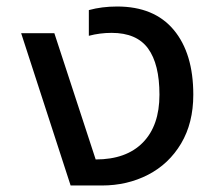

<svg xmlns="http://www.w3.org/2000/svg" viewBox="-20 -570 659 590"><path d="M45 -468H147L274 -80Q368 -80 419 -132Q470 -184 470 -279Q470 -373 435 -421Q400 -469 323 -469Q287 -469 253 -460V-539Q293 -550 340 -550Q454 -550 514 -478Q574 -406 574 -279Q574 -192 536.5 -129Q499 -66 435 -33Q371 0 293 0H197Z"/></svg>

Font: Prompt
Style: Regular
Weight: 400
Designer: Katatrad Team
Foundry: CadsonDemak
Version: Version 1.001